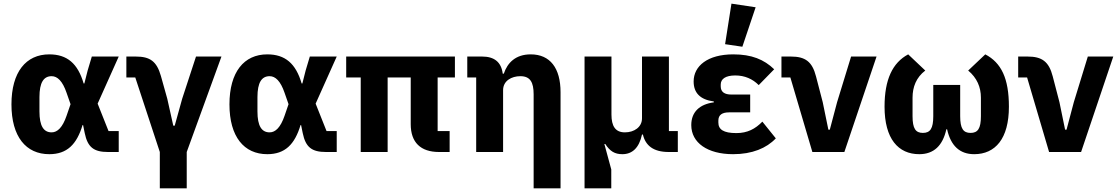

<svg xmlns="http://www.w3.org/2000/svg" viewBox="-20 -836 6152 1056"><path d="M633 -115H577L517 -266L633 -525H485L462 -448L444 -377H440C408 -487 349 -537 251 -537C123 -537 43 -440 43 -262C43 -84 123 12 251 12C349 12 402 -42 434 -148H437L446 -104C462 -26 496 0 574 0H633ZM264 -108C220 -108 197 -143 197 -223V-302C197 -382 220 -417 264 -417C296 -417 324 -390 346 -326L368 -263L346 -199C324 -135 296 -108 264 -108Z M859 200H1007V0L1198 -525H1058L982 -293L941 -145H933L900 -293L865 -418C842 -499 805 -525 727 -525H675V-410H724L859 0Z M1832 -115H1776L1716 -266L1832 -525H1684L1661 -448L1643 -377H1639C1607 -487 1548 -537 1450 -537C1322 -537 1242 -440 1242 -262C1242 -84 1322 12 1450 12C1548 12 1601 -42 1633 -148H1636L1645 -104C1661 -26 1695 0 1773 0H1832ZM1463 -108C1419 -108 1396 -143 1396 -223V-302C1396 -382 1419 -417 1463 -417C1495 -417 1523 -390 1545 -326L1567 -263L1545 -199C1523 -135 1495 -108 1463 -108Z M2387 -410H2482V-525H1884V-410H1964V0H2112V-410H2239V-153C2239 -53 2293 0 2395 0H2453V-115H2387Z M2747 0V-340C2747 -392 2794 -417 2842 -417C2896 -417 2915 -384 2915 -317V200H3063V-329C3063 -461 3006 -537 2899 -537C2816 -537 2771 -491 2751 -431H2745C2737 -495 2698 -525 2632 -525H2550V-410H2599V0Z M3342 200V96L3304 -44H3309C3335 -4 3361 12 3403 12C3457 12 3495 -22 3511 -96H3516C3530 -36 3573 0 3658 0H3708V-115H3659V-525H3511V-185C3511 -137 3468 -108 3417 -108C3364 -108 3343 -143 3343 -206V-525H3195V200Z M4136 -796 4003 -816 3968 -593 4063 -579ZM4173 -167C4134 -127 4091 -104 4030 -104C3959 -104 3931 -124 3931 -162V-173C3931 -204 3952 -218 3990 -218H4106V-316H4003C3965 -316 3944 -330 3944 -361V-371C3944 -402 3971 -421 4024 -421C4076 -421 4119 -402 4153 -368L4238 -455C4182 -509 4114 -537 4013 -537C3872 -537 3795 -473 3795 -388C3795 -326 3830 -288 3906 -278V-273C3830 -263 3782 -222 3782 -148C3782 -51 3871 12 4012 12C4117 12 4196 -21 4247 -75Z M4624 0 4801 -525H4661L4584 -274L4544 -123H4536L4505 -274L4468 -416C4447 -498 4408 -525 4330 -525H4278V-410H4327L4448 0Z M5261 -369H5113V-197C5113 -129 5096 -105 5056 -105C5016 -105 4999 -129 4999 -197V-299C4999 -357 5019 -410 5069 -448L4975 -537C4889 -491 4845 -399 4845 -249C4845 -73 4920 12 5036 12C5116 12 5165 -35 5185 -125H5189C5209 -35 5258 12 5338 12C5454 12 5529 -73 5529 -249C5529 -405 5487 -491 5399 -537L5305 -448C5353 -408 5375 -357 5375 -299V-197C5375 -129 5358 -105 5318 -105C5278 -105 5261 -129 5261 -197Z M5926 0 6103 -525H5963L5886 -274L5846 -123H5838L5807 -274L5770 -416C5749 -498 5710 -525 5632 -525H5580V-410H5629L5750 0Z"/></svg>

Font: LVC Sans
Style: Bold
Weight: 700
Designer: Mike Abbink, Paul van der Laan, Pieter van Rosmalen
Foundry: Bold Monday
Version: Version 3.0